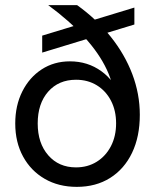

<svg xmlns="http://www.w3.org/2000/svg" viewBox="-20 -720 604 748"><path d="M432.3 -239.5Q432.3 -189.4 412.2 -150.6Q392.1 -111.9 356.9 -89.9Q321.7 -67.9 276 -67.9Q208.9 -67.9 167.9 -115.1Q126.9 -162.2 126.9 -238.9Q126.9 -316.4 167.6 -362.8Q208.4 -409.3 276.2 -409.3Q322 -409.3 357.2 -387.7Q392.4 -366.1 412.3 -327.8Q432.3 -289.4 432.3 -239.5ZM280.4 -700H167.8Q251.1 -638.6 308.6 -575.6Q366.1 -512.6 395.9 -449.1Q425.8 -385.6 425.8 -322.5L449.9 -337.9Q428.4 -403.9 375.1 -442.4Q321.9 -481 252.5 -481Q190.5 -481 142.4 -449.7Q94.4 -418.5 66.9 -363.7Q39.4 -309 39.4 -238.9Q39.4 -166 69.8 -110.3Q100.1 -54.6 154.2 -23.3Q208.2 8 279.1 8Q353.6 8 408.9 -26.7Q464.1 -61.4 494.4 -124.5Q524.7 -187.6 524.7 -272.8Q524.7 -354 495.4 -431.3Q466 -508.6 411.2 -577.1Q356.5 -645.5 280.4 -700ZM144.4 -581.2V-515.1L503.5 -624.5V-690.5Z"/></svg>

Font: Overused Grotesk Light
Style: Regular
Weight: 300
Designer: RandomMaerks
Version: Version 0.005